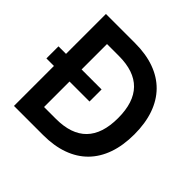

<svg xmlns="http://www.w3.org/2000/svg" viewBox="-180 -892 1063 1063"><g transform="rotate(45 352.0 -360.0)"><path d="M10 -407.5H69V-720H297Q382.5 -720 448.5 -696.2Q514.5 -672.5 559.8 -626.5Q605 -580.5 628.5 -513.5Q652 -446.5 652 -360Q652 -273.5 628.5 -206.5Q605 -139.5 559.8 -93.5Q514.5 -47.5 448.5 -23.8Q382.5 0 297 0H69V-313H10ZM191 -407.5H347.5V-313H191V-113.5H283.5Q524.5 -113.5 524.5 -360Q524.5 -606.5 283.5 -606.5H191Z"/></g></svg>

Font: Vela Sans Bd
Style: Bold
Weight: 700
Designer: Principal design: Mikhail Sharanda - project Manrope.
Design modification: Ravid Balaliev
Foundry: Mikhail Sharanda
Version: Version 1.001